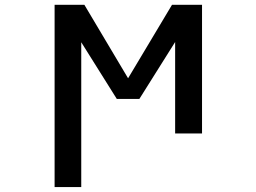

<svg xmlns="http://www.w3.org/2000/svg" viewBox="-20 -542 1040 781"><path d="M501 -223.6 679.7 -522.5H801.8V1H692.4V-371.1L546.9 -139.6H455.1L310.5 -370.1V218.8H202.1V-522.5H323.2Z"/></svg>

Font: GenEi Gothic M SemiBold
Style: Regular
Weight: 500
Designer: o_tamon (Modified); [Source Han Sans]
Ryoko NISHIZUKA  (kana & ideographs); Paul D. Hunt (Latin, Greek & Cyrillic); Wenl
Version: Version 1.1a;Original Version 1.004